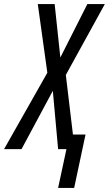

<svg xmlns="http://www.w3.org/2000/svg" viewBox="-78 -734 536 945"><path d="M287 191 343 -72H281L246 -365L438 -714H352L219 -451L191 -714H108L155 -376L-58 0H28L182 -287L208 0H249L208 191Z"/></svg>

Font: Noto Sans Display Condensed
Style: Italic
Weight: 400
Width: 3
Designer: Monotype Design team
Foundry: Monotype Imaging Inc.
Version: 1.000